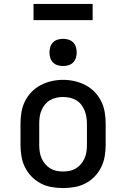

<svg xmlns="http://www.w3.org/2000/svg" viewBox="-20 -946 640 974"><path d="M300 8Q271 8 242 3Q213 -2 187 -15.5Q161 -29 140.5 -50Q120 -71 107 -97Q94 -123 89 -152Q84 -181 84 -210V-320Q84 -349 89 -378Q94 -407 107 -433Q120 -459 140.5 -480Q161 -501 187 -514.5Q213 -528 242 -534.5Q271 -541 300 -541Q329 -541 358 -534.5Q387 -528 413 -514.5Q439 -501 459.5 -480Q480 -459 493 -433Q506 -407 511 -378Q516 -349 516 -320V-210Q516 -181 511 -152Q506 -123 493 -97Q480 -71 459.5 -50Q439 -29 413 -15.5Q387 -2 358 3Q329 8 300 8ZM300 -76Q317 -76 334 -79.5Q351 -83 365.5 -92Q380 -101 391 -114Q402 -127 409 -143Q416 -159 418.5 -176Q421 -193 421 -210V-320Q421 -337 418 -354Q415 -371 408.5 -387Q402 -403 391 -416.5Q380 -430 365 -438.5Q350 -447 333 -450.5Q316 -454 298 -454Q281 -454 264.5 -450Q248 -446 233.5 -437.5Q219 -429 208 -415.5Q197 -402 190.5 -386.5Q184 -371 181.5 -354Q179 -337 179 -320V-210Q179 -193 181.5 -176Q184 -159 191 -143Q198 -127 209 -114Q220 -101 234.5 -92Q249 -83 266 -79.5Q283 -76 300 -76ZM300 -611Q286 -611 272.5 -615Q259 -619 249 -629Q239 -639 235 -652.5Q231 -666 231 -680Q231 -694 235 -707.5Q239 -721 249 -731Q259 -741 272.5 -745Q286 -749 300 -749Q314 -749 327.5 -745Q341 -741 351 -731Q361 -721 365 -707.5Q369 -694 369 -680Q369 -666 365 -652.5Q361 -639 351 -629Q341 -619 327.5 -615Q314 -611 300 -611ZM150 -844V-926H450V-844Z"/></svg>

Font: Iosevka Curly Slab MdEx
Style: Regular
Weight: 500
Width: 7
Monospace: yes
Designer: Belleve Invis
Foundry: Belleve Invis
Version: Version 11.1.0; ttfautohint (v1.8.3)